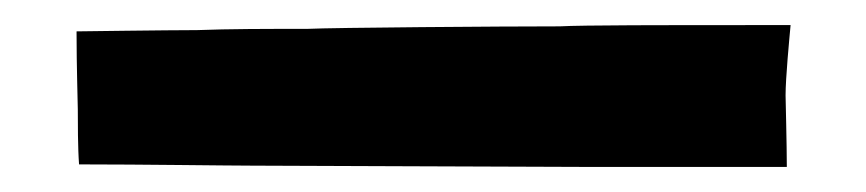

<svg xmlns="http://www.w3.org/2000/svg" viewBox="-20 17 690 153"><path d="M442 150H607C607 133 606 95 606 93C606 79 609 48 610 37H580C511 37 444 37 426 38C380 38 245 39 225 40C192 40 163 40 137 41C114 41 42 42 41 42C41 71 42 99 42 104C42 114 42 135 43 148C93 148 162 149 181 149C216 149 400 150 442 150Z"/></svg>

Font: Londrina Solid CC
Style: CC
Weight: 400
Designer: Marcelo Magalhaes
Foundry: Tipos Pereira
Version: Version 1.003;FEAKit 1.0